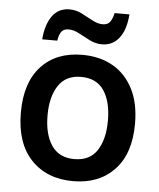

<svg xmlns="http://www.w3.org/2000/svg" viewBox="-54 -795 707 852"><g transform="rotate(5 300.0 -369.5)"><path d="M303 10Q186 10 116 -63.5Q46 -137 46 -274Q46 -407 113 -479.5Q180 -552 296 -552Q373 -552 431 -519.5Q489 -487 522 -423.5Q555 -360 555 -268Q555 -134 486.5 -62Q418 10 303 10ZM300 -88Q369 -88 401.5 -138Q434 -188 434 -271Q434 -355 401 -404.5Q368 -454 299 -454Q231 -454 198 -404Q165 -354 165 -271Q165 -187 198.5 -137.5Q232 -88 300 -88ZM112 -605Q117 -670 144.5 -709Q172 -748 222 -748Q251 -748 277 -734.5Q303 -721 327 -708Q351 -695 373 -695Q395 -695 405.5 -708.5Q416 -722 422 -749H488Q483 -680 454 -643Q425 -606 378 -606Q349 -606 322.5 -619.5Q296 -633 272 -646Q248 -659 225 -659Q205 -659 194.5 -647Q184 -635 179 -605Z"/></g></svg>

Font: Noto Sans Mono SemiBold
Style: Regular
Weight: 600
Designer: Monotype Design Team
Foundry: Monotype Imaging Inc.
Version: Version 2.014; ttfautohint (v1.8.4.7-5d5b)